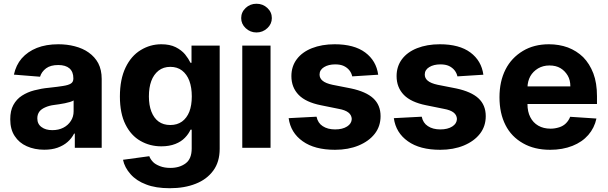

<svg xmlns="http://www.w3.org/2000/svg" viewBox="-20 -789 3246 1025"><path d="M215.8 10.3Q164.6 10.3 123 -8.3Q82 -26.4 58.6 -62.5Q34.7 -98.1 34.7 -152.3Q34.7 -198.2 51.3 -228.5Q68.4 -259.8 97.2 -278.3Q127 -297.4 162.6 -306.6Q202.1 -316.9 239.7 -320.3Q293.9 -326.2 316.4 -330.1Q345.7 -334.5 358.9 -343.3Q371.6 -351.6 371.6 -369.1V-371.6Q371.6 -405.3 351.1 -423.8Q330.1 -441.9 291 -441.9Q250 -441.9 226.1 -424.3Q201.7 -405.8 193.8 -379.4L54.2 -390.6Q65.4 -441.9 95.7 -477.1Q127.9 -513.7 176.8 -533.2Q226.1 -552.7 291.5 -552.7Q337.9 -552.7 378.9 -542Q422.4 -530.8 453.1 -508.8Q486.3 -485.4 504.4 -451.7Q522.9 -416 522.9 -367.7V0H379.4V-75.7H375.5Q362.3 -49.8 340.3 -30.8Q319.3 -12.2 287.1 -0.5Q256.8 10.3 215.8 10.3ZM259.3 -94.2Q293 -94.2 318.4 -107.4Q343.3 -120.1 358.4 -143.6Q373 -166 373 -194.8V-252.9Q367.7 -249 353.5 -244.6Q337.9 -240.2 326.2 -237.8Q305.7 -233.9 295.4 -232.4Q286.6 -231 267.6 -228.5Q241.7 -225.1 221.2 -215.8Q200.2 -206.5 190.4 -193.4Q179.2 -178.2 179.2 -157.2Q179.2 -126.5 202.1 -110.4Q223.6 -94.2 259.3 -94.2Z M886.2 215.8Q811 215.8 760.3 195.8Q709 176.8 677.2 141.1Q645 105 636.7 64L776.9 44.9Q783.2 61.5 796.9 75.7Q809.1 88.4 834 98.1Q857.9 107.4 889.6 107.4Q938.5 107.4 971.2 83Q1003.4 59.1 1003.4 3.4V-96.7H997.1Q986.8 -73.7 967.3 -53.7Q947.3 -32.7 916 -20.5Q883.8 -7.8 841.3 -7.8Q780.3 -7.8 730 -36.6Q679.2 -65.4 649.9 -124.5Q620.1 -183.6 620.1 -273.9Q620.1 -365.7 650.4 -428.7Q680.2 -490.7 731 -521.5Q781.7 -552.7 841.3 -552.7Q886.7 -552.7 918 -537.1Q948.7 -521.5 967.8 -499Q986.8 -475.1 997.1 -453.6H1002.4V-545.4H1152.8V5.4Q1152.8 75.2 1118.7 121.6Q1084 168.9 1024.9 191.9Q965.3 215.8 886.2 215.8ZM889.2 -121.6Q925.8 -121.6 951.7 -140.1Q977.1 -158.7 990.7 -192.4Q1003.9 -226.6 1003.9 -274.4Q1003.9 -322.3 990.7 -357.9Q977.5 -392.6 951.7 -412.6Q926.3 -432.1 889.2 -432.1Q852.5 -432.1 826.7 -412.1Q800.3 -391.1 787.6 -356.4Q774.9 -321.8 774.9 -274.4Q774.9 -227.5 788.1 -193.4Q801.8 -158.2 826.7 -140.1Q852.1 -121.6 889.2 -121.6Z M1424.3 0H1273.4V-545.4H1424.3ZM1349.1 -615.7Q1315.9 -615.7 1291.5 -638.7Q1267.6 -661.1 1267.6 -692.4Q1267.6 -724.1 1291.5 -746.6Q1315.4 -769 1349.1 -769Q1383.3 -769 1407.2 -746.6Q1431.2 -724.1 1431.2 -692.4Q1431.2 -661.1 1407.2 -638.7Q1382.8 -615.7 1349.1 -615.7Z M1999 -390.1 1860.4 -381.3Q1856.4 -399.4 1845.2 -413.6Q1833.5 -428.2 1814.9 -437Q1796.9 -445.3 1769.5 -445.3Q1733.9 -445.3 1710 -430.7Q1686 -416 1686 -391.1Q1686 -371.6 1701.7 -358.4Q1718.3 -344.2 1754.9 -336.4L1854 -316.9Q1934.1 -299.8 1972.7 -264.2Q2011.7 -228 2011.7 -168.9Q2011.7 -114.7 1980.5 -74.7Q1949.7 -35.2 1894.5 -12.2Q1838.9 10.7 1768.6 10.7Q1659.7 10.7 1596.2 -34.7Q1531.7 -80.1 1521 -158.2L1669.9 -166Q1676.8 -132.3 1702.6 -115.7Q1729 -98.1 1769 -98.1Q1808.6 -98.1 1833 -113.8Q1856.9 -128.9 1857.9 -153.8Q1856.9 -174.8 1840.3 -188Q1823.2 -201.7 1787.6 -208L1693.4 -227.1Q1612.8 -243.2 1574.7 -282.2Q1535.6 -322.3 1535.6 -382.8Q1535.6 -434.6 1564.5 -473.1Q1593.3 -511.2 1645 -531.7Q1698.2 -552.7 1766.6 -552.7Q1870.6 -552.7 1929.7 -508.8Q1988.8 -464.8 1999 -390.1Z M2560.5 -390.1 2421.9 -381.3Q2418 -399.4 2406.7 -413.6Q2395 -428.2 2376.5 -437Q2358.4 -445.3 2331.1 -445.3Q2295.4 -445.3 2271.5 -430.7Q2247.6 -416 2247.6 -391.1Q2247.6 -371.6 2263.2 -358.4Q2279.8 -344.2 2316.4 -336.4L2415.5 -316.9Q2495.6 -299.8 2534.2 -264.2Q2573.2 -228 2573.2 -168.9Q2573.2 -114.7 2542 -74.7Q2511.2 -35.2 2456.1 -12.2Q2400.4 10.7 2330.1 10.7Q2221.2 10.7 2157.7 -34.7Q2093.3 -80.1 2082.5 -158.2L2231.4 -166Q2238.3 -132.3 2264.2 -115.7Q2290.5 -98.1 2330.6 -98.1Q2370.1 -98.1 2394.5 -113.8Q2418.5 -128.9 2419.4 -153.8Q2418.5 -174.8 2401.9 -188Q2384.8 -201.7 2349.1 -208L2254.9 -227.1Q2174.3 -243.2 2136.2 -282.2Q2097.2 -322.3 2097.2 -382.8Q2097.2 -434.6 2126 -473.1Q2154.8 -511.2 2206.5 -531.7Q2259.8 -552.7 2328.1 -552.7Q2432.1 -552.7 2491.2 -508.8Q2550.3 -464.8 2560.5 -390.1Z M2917 10.7Q2833 10.7 2772.5 -23.9Q2710 -59.1 2678.7 -121.1Q2646.5 -184.1 2646.5 -270Q2646.5 -354.5 2678.7 -418Q2710 -480 2771.5 -517.1Q2830.6 -552.7 2910.6 -552.7Q2964.4 -552.7 3011.7 -535.6Q3058.6 -517.6 3093.3 -483.9Q3127.4 -449.2 3147.5 -397.5Q3167 -346.2 3167 -275.4V-233.9H2706.5V-327.6H3024.9Q3024.9 -361.8 3010.7 -385.7Q2995.6 -411.1 2971.7 -425.3Q2947.8 -439.5 2913.1 -439.5Q2879.4 -439.5 2852.5 -423.8Q2825.2 -407.2 2811 -381.8Q2796.9 -356 2795.9 -322.8V-233.9Q2795.9 -192.4 2811 -163.6Q2825.7 -134.3 2853.5 -118.2Q2881.3 -102.1 2919.4 -102.1Q2942.4 -102.1 2965.3 -109.4Q2986.8 -116.2 3001.5 -130.9Q3016.1 -145.5 3023.9 -165.5L3164.1 -156.2Q3153.3 -106 3120.6 -68.4Q3087.9 -30.8 3036.1 -10.3Q2982.9 10.7 2917 10.7Z"/></svg>

Font: My Font
Style: Bold
Weight: 500
Designer: Rasmus Andersson
Foundry: rsms
Version: Version 0.001